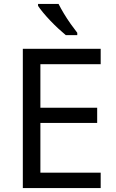

<svg xmlns="http://www.w3.org/2000/svg" viewBox="-20 -964 596 984"><path d="M496 0H97V-714H496V-635H187V-412H478V-334H187V-79H496ZM280 -944Q291 -922 307.5 -894.5Q324 -867 342.5 -841Q361 -815 376 -796V-784H317Q300 -798 279 -817.5Q258 -837 237.5 -858.5Q217 -880 200.5 -900Q184 -920 175 -934V-944Z"/></svg>

Font: Noto Sans Ambassadori
Style: Regular
Weight: 400
Designer: Monotype Design Team
Foundry: Monotype Imaging Inc.
Version: Version 2.013